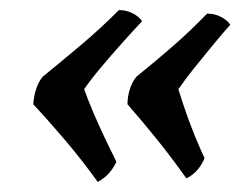

<svg xmlns="http://www.w3.org/2000/svg" viewBox="-20 -436 493 381"><path d="M216 -416Q231 -416 243.5 -409.5Q256 -403 262 -394Q246 -377 224 -352.5Q202 -328 181 -303Q160 -278 147 -259Q154 -239 165.5 -212Q177 -185 189.5 -159Q202 -133 211 -115Q205 -102 196 -92Q187 -82 174 -75Q143 -118 109.5 -157.5Q76 -197 46 -229Q47 -245 52 -260Q57 -275 65 -284Q108 -319 144 -349.5Q180 -380 216 -416ZM391 -409Q406 -409 418.5 -402.5Q431 -396 437 -387Q421 -369 402 -346Q383 -323 365 -300.5Q347 -278 334 -259Q340 -239 348.5 -214.5Q357 -190 367 -165.5Q377 -141 386 -122Q380 -108 371 -98Q362 -88 350 -82Q320 -124 291 -160Q262 -196 233 -229Q233 -245 238 -260Q243 -275 251 -284Q293 -318 325.5 -346.5Q358 -375 391 -409Z"/></svg>

Font: Vollkorn SemiBold
Style: Italic
Weight: 600
Italic angle: -11°
Designer: Friedrich Althausen
Foundry: Friedrich Althausen
Version: Version 5.000